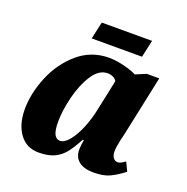

<svg xmlns="http://www.w3.org/2000/svg" viewBox="-126 -815 920 943"><g transform="rotate(20 334.0 -343.0)"><path d="M38 -167Q38 -250 74.5 -338.5Q111 -427 180 -486.5Q249 -546 342 -546Q378 -546 420.5 -535.5Q463 -525 487 -512L542 -535H607L542 -228Q540 -221 531.5 -183Q523 -145 523 -124Q523 -102 532 -90Q541 -78 555 -78Q563 -78 570.5 -81.5Q578 -85 583.5 -89Q589 -93 594 -96L616 -50Q578 -21 545.5 -5.5Q513 10 460 10Q412 10 384.5 -11Q357 -32 357 -73Q357 -92 363 -123H357Q330 -73 308.5 -46.5Q287 -20 255.5 -5Q224 10 174 10Q110 10 74 -39.5Q38 -89 38 -167ZM375 -288 409 -448Q402 -460 389 -466Q376 -472 361 -472Q316 -472 282.5 -420.5Q249 -369 231 -296.5Q213 -224 213 -166Q213 -119 223.5 -99.5Q234 -80 253 -80Q276 -80 300.5 -110Q325 -140 345 -188.5Q365 -237 375 -288ZM248 -696H511L491 -606H228Z"/></g></svg>

Font: Noto Serif NarrowBlack
Style: Italic
Weight: 900
Width: 4
Italic angle: -12°
Designer: Monotype Design Team
Foundry: Monotype Imaging Inc.
Version: Version 1.001